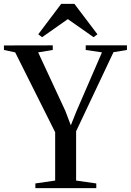

<svg xmlns="http://www.w3.org/2000/svg" viewBox="-36 -979 680 999"><path d="M251 -39.5V-291L43 -706.5L-15.5 -719V-742.5L238.5 -743V-719L162.5 -706.5L304 -402L332.5 -327L361.5 -399.5L494.5 -706.5L410 -719V-743H624.5V-719L554.5 -707.5L360 -296V-39.5L465 -24.5V0H148V-24.5ZM183 -785.5 163 -800.5 282.5 -959H351L471 -800.5L451 -785.5L317 -879.5Z"/></svg>

Font: Merriweather 120pt
Style: Regular
Weight: 400
Version: Version 2.100